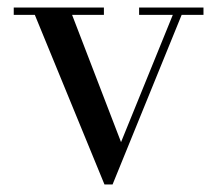

<svg xmlns="http://www.w3.org/2000/svg" viewBox="-20 -480 582 510"><path d="M520.5 -460V-440.5H462.5L279 10H257.5L72.5 -440.5H16.5V-460H256V-440.5H171.5L301.5 -102.5L439 -440.5H349.5V-460Z"/></svg>

Font: Bodoni Moda SC
Style: Regular
Weight: 400
Designer: Owen Earl
Foundry: indestructible type
Version: Version 2.005